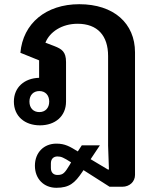

<svg xmlns="http://www.w3.org/2000/svg" viewBox="-20 -584 748 913"><path d="M248 309C310 309 336 286 371 234L377 225L501 304H562C596 304 622 280 622 248V-335C622 -473 521 -564 357 -564C198 -564 89 -472 77 -333L166 -297V-214C96 -212 46 -169 46 -101C46 -31 98 12 170 12C242 12 294 -31 294 -101V-289C294 -338 274 -351 238 -365L196 -381C216 -432 274 -471 349 -471C444 -471 494 -414 494 -318V109L498 222H493L411 173L455 107H369L350 136C312 113 290 99 248 99C189 99 146 141 146 204C146 267 189 309 248 309ZM167 -51C139 -51 120 -70 120 -101C120 -132 139 -151 167 -151C195 -151 214 -132 214 -101C214 -70 195 -51 167 -51ZM253 248C235 248 222 237 222 215V193C222 171 235 160 253 160C271 160 282 165 318 188L312 199C288 238 281 248 253 248Z"/></svg>

Font: IBM Plex Thai Looped SemiBold
Style: Regular
Weight: 600
Designer: Mike Abbink, Paul van der Laan, Pieter van Rosmalen, Ben Mitchell, Mark Frömberg
Foundry: Bold Monday
Version: Version 1.0